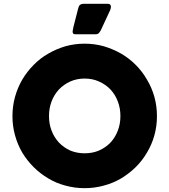

<svg xmlns="http://www.w3.org/2000/svg" viewBox="-20 -985 893 1016"><path d="M239.3 -371.1Q239.3 -329.1 252.9 -293.9Q266.6 -257.8 292 -230.5Q317.4 -204.1 351.6 -188.5Q386.7 -173.8 427.7 -173.8Q469.7 -173.8 503.9 -188.5Q539.1 -204.1 564.5 -230.5Q589.8 -257.8 603.5 -293.9Q617.2 -329.1 617.2 -371.1Q617.2 -412.1 603.5 -448.2Q589.8 -484.4 564.5 -511.7Q539.1 -538.1 503.9 -553.7Q469.7 -569.3 427.7 -569.3Q386.7 -569.3 351.6 -553.7Q317.4 -538.1 292 -511.7Q266.6 -484.4 252.9 -448.2Q239.3 -412.1 239.3 -371.1ZM45.9 -370.1Q45.9 -423.8 59.6 -472.7Q73.2 -521.5 97.7 -563.5Q123 -606.4 158.2 -641.6Q192.4 -676.8 235.4 -701.2Q277.3 -725.6 326.2 -740.2Q375 -753.9 427.7 -753.9Q480.5 -753.9 529.3 -740.2Q578.1 -725.6 621.1 -701.2Q663.1 -676.8 698.2 -641.6Q733.4 -606.4 757.8 -563.5Q783.2 -521.5 796.9 -472.7Q810.5 -423.8 810.5 -370.1Q810.5 -317.4 796.9 -268.6Q783.2 -219.7 757.8 -177.7Q733.4 -135.7 698.2 -100.6Q663.1 -66.4 621.1 -41Q578.1 -15.6 529.3 -2.9Q480.5 10.7 427.7 10.7Q375 10.7 326.2 -2.9Q277.3 -15.6 235.4 -41Q192.4 -66.4 158.2 -100.6Q123 -135.7 97.7 -177.7Q73.2 -219.7 59.6 -268.6Q45.9 -317.4 45.9 -370.1ZM394.5 -943.4Q397.5 -955.1 404.3 -960Q412.1 -964.8 420.9 -964.8Q463.9 -964.8 549.8 -964.8Q557.6 -964.8 561.5 -961.9Q565.4 -959 566.4 -954.1Q567.4 -949.2 566.4 -943.4Q565.4 -938.5 563.5 -932.6Q546.9 -896.5 513.7 -825.2Q507.8 -814.5 502 -808.6Q496.1 -803.7 487.3 -803.7Q450.2 -803.7 377.9 -803.7Q370.1 -803.7 367.2 -807.6Q364.3 -811.5 364.3 -817.4Q364.3 -823.2 366.2 -829.1Q367.2 -835.9 368.2 -840.8Q377 -875 394.5 -943.4Z"/></svg>

Font: Cocogoose
Style: Regular
Weight: 400
Designer: Cosimo Lorenzo Pancini
Version: Version 1.000